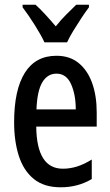

<svg xmlns="http://www.w3.org/2000/svg" viewBox="-20 -786 468 816"><path d="M220 -549Q277 -549 315 -517.5Q353 -486 372 -432Q391 -378 391 -309V-248H134Q136 -69 247 -69Q278 -69 308 -78.5Q338 -88 370 -108V-25Q311 10 238 10Q167 10 123.5 -25.5Q80 -61 60 -123.5Q40 -186 40 -266Q40 -404 85.5 -476.5Q131 -549 220 -549ZM220 -473Q182 -473 160 -436.5Q138 -400 135 -321H302Q302 -384 282 -428.5Q262 -473 220 -473ZM169 -606Q154 -638 127.5 -680Q101 -722 76 -755V-766H131Q149 -750 172 -725Q195 -700 217 -674Q241 -704 260.5 -723Q280 -742 304 -766H358V-755Q343 -735 325.5 -708.5Q308 -682 291.5 -655Q275 -628 265 -606Z"/></svg>

Font: Noto Sans Tamil ExtraCondensed Medium
Style: Regular
Weight: 500
Width: 2
Designer: Jelle Bosma - Monotype Design Team
Foundry: Monotype Imaging Inc.
Version: Version 2.004; ttfautohint (v1.8.4.7-5d5b)